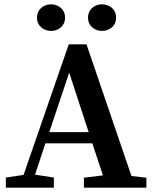

<svg xmlns="http://www.w3.org/2000/svg" viewBox="-20 -868 709 888"><path d="M451 -725Q425 -725 406 -742Q387 -759 387 -786Q387 -814 406 -831Q425 -848 451 -848Q479 -848 498 -831Q517 -814 517 -786Q517 -759 498 -742Q479 -725 451 -725ZM151 -786Q151 -814 170 -831Q189 -848 216 -848Q243 -848 262 -831Q281 -814 281 -786Q281 -759 262 -742Q243 -725 216 -725Q189 -725 170 -742Q151 -759 151 -786ZM208 -257H390L300 -532ZM588 -54 657 -46V0H368V-46L456 -57L407 -205H190L142 -60L229 -47V0H7V-47L89 -59L298 -663H380Z"/></svg>

Font: TypoPRO Source Serif Pro
Style: Regular
Weight: 600
Designer: Frank Grießhammer
Foundry: Adobe Systems Incorporated
Version: Version 1.017;PS 1.0;hotconv 1.0.79;makeotf.lib2.5.61930